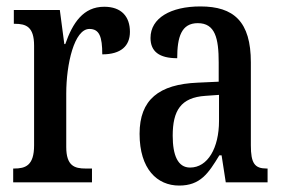

<svg xmlns="http://www.w3.org/2000/svg" viewBox="-20 -567 882 597"><path d="M21 0H266V-43H246C212 -43 186 -51 186 -110V-276C186 -368 211 -477 258 -477C289 -477 298 -453 298 -398C356 -398 384 -424 384 -468C384 -515 358 -546 304 -546C239 -546 206 -496 183 -430H180L166 -536H23V-493H26C61 -493 86 -484 86 -425V-115C86 -52 59 -43 24 -43H21Z M537 10C603 10 628 -28 662 -84H669L682 0H812V-43H809C772 -43 760 -59 760 -115V-373C760 -500 707 -547 603 -547C511 -547 448 -511 448 -449C448 -407 475 -386 531 -386C531 -452 544 -495 595 -495C649 -495 660 -448 660 -373V-313L595 -310C474 -305 414 -257 414 -151C414 -41 469 10 537 10ZM571 -46C533 -46 517 -84 517 -145C517 -223 542 -264 619 -269L661 -272V-191C661 -107 626 -46 571 -46Z"/></svg>

Font: Noto Serif Georgian ExtraCondensed Medium
Style: Regular
Weight: 500
Width: 2
Designer: Monotype Design Team, Akaki Razmadze
Foundry: Google LLC
Version: Version 2.003